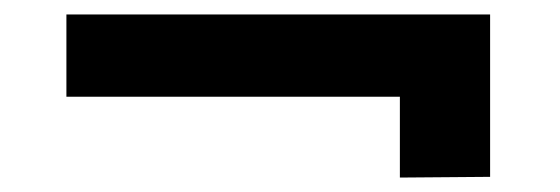

<svg xmlns="http://www.w3.org/2000/svg" viewBox="-20 -381 776 266"><path d="M659 -361V-136L534 -135V-247H72V-361Z"/></svg>

Font: Exo 2 Expanded
Style: Bold
Weight: 700
Width: 7
Designer: Natanael Gama
Version: Version 1.001;PS 001.001;hotconv 1.0.70;makeotf.lib2.5.58329